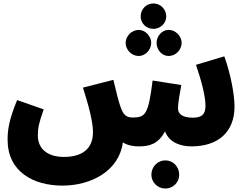

<svg xmlns="http://www.w3.org/2000/svg" viewBox="-20 -842 1430 1111"><path d="M868 -675C909 -675 942 -708 942 -747C942 -788 909 -822 868 -822C825 -822 794 -788 794 -747C794 -708 825 -675 868 -675ZM783 -518C821 -518 855 -554 855 -594C855 -632 821 -669 783 -669C741 -669 707 -632 707 -594C707 -554 741 -518 783 -518ZM956 -518C997 -518 1031 -554 1031 -594C1031 -632 997 -669 956 -669C916 -669 886 -632 886 -594C886 -554 916 -518 956 -518ZM342 232C506 232 669 148 691 -18C722 2 760 5 782 5C840 5 894 -5 935 -82C960 -15 1028 5 1088 5C1243 5 1337 -79 1337 -225C1337 -297 1314 -416 1278 -516L1114 -467C1147 -370 1169 -284 1169 -230C1169 -180 1147 -161 1097 -161C1032 -161 1010 -185 1010 -215C1010 -243 1019 -296 1029 -350L863 -376C839 -179 820 -164 753 -162C711 -161 693 -174 674 -234C667 -254 654 -303 636 -380L460 -335C492 -234 518 -139 518 -77C518 22 452 66 350 66C256 66 199 20 199 -58C199 -101 205 -131 233 -209L79 -263C31 -146 24 -89 24 -33C24 151 172 232 342 232ZM937 249C982 249 1017 213 1017 169C1017 123 982 86 937 86C892 86 856 123 856 169C856 213 892 249 937 249Z"/></svg>

Font: Noto Sans Arabic UI SmCn Bk
Style: Regular
Weight: 900
Width: 4
Designer: Monotype Design Team, Nadine Chahine and Nizar Qandah
Foundry: Monotype Imaging Inc.
Version: Version 2.010